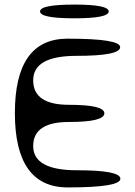

<svg xmlns="http://www.w3.org/2000/svg" viewBox="-20 -819 590 839"><path d="M316 -75Q506 -75 506 -38Q506 0 276 0Q45 0 45 -325Q45 -650 275 -650Q505 -650 505 -613Q505 -575 315 -575Q125 -575 125 -468Q125 -361 281 -361Q436 -361 436 -324Q436 -286 281 -286Q125 -286 125 -181Q125 -75 316 -75ZM305 -799Q455 -799 455 -769Q455 -739 305 -739Q155 -739 155 -769Q155 -799 305 -799Z"/></svg>

Font: Syne Mono
Style: Regular
Weight: 400
Monospace: yes
Designer: Lucas Descroix
Foundry: Bonjour Monde
Version: Version 2.000; ttfautohint (v1.8.3)